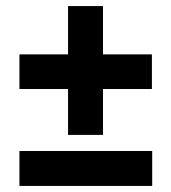

<svg xmlns="http://www.w3.org/2000/svg" viewBox="-20 -661 564 632"><path d="M44 -482H204V-641H319V-482H480V-368H319V-217H204V-368H44ZM44 -164H481V-49H44Z"/></svg>

Font: Encode Sans Compressed
Style: ExtraBold
Weight: 800
Designer: Pablo Impallari, Andres Torresi
Foundry: Pablo Impallari, Andres Torresi
Version: Version 1.000; ttfautohint (v1.00) -l 8 -r 50 -G 200 -x 14 -